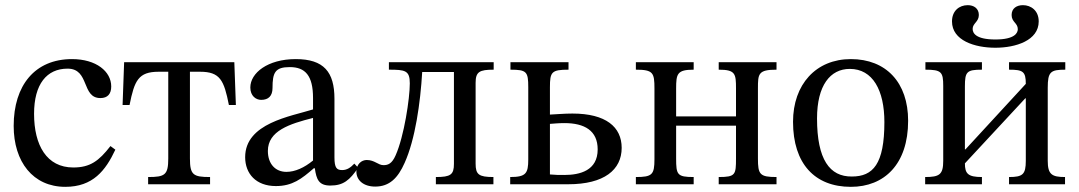

<svg xmlns="http://www.w3.org/2000/svg" viewBox="-20 -714 4182 744"><path d="M408 -148C363 -90 329 -65 264 -65C161 -65 112 -151 112 -273C112 -388 161 -448 242 -448C328 -448 295 -334 369 -334C397 -334 411 -350 411 -379C411 -437 353 -485 259 -485C115 -485 33 -383 33 -226C33 -87 108 10 233 10C340 10 389 -53 427 -134Z M794 0V-28C729 -28 716 -36 716 -100V-436H755C833 -436 848 -403 867 -307H894L888 -473H461L455 -307H482C501 -402 516 -436 595 -436H632V-100C632 -36 619 -28 554 -28V0Z M1049 7C1113 7 1149 -21 1196 -62H1200C1206 -18 1216 5 1260 5C1311 5 1335 -16 1368 -64L1353 -80C1339 -65 1325 -55 1306 -55C1285 -55 1276 -63 1276 -104V-331C1276 -435 1235 -485 1126 -485C1017 -485 950 -431 950 -375C950 -342 972 -327 992 -327C1020 -327 1036 -342 1036 -373C1036 -433 1046 -454 1103 -454C1163 -454 1193 -421 1193 -334V-290C1107 -263 930 -237 930 -105C930 -41 972 7 1049 7ZM1193 -92C1159 -64 1123 -48 1090 -48C1047 -48 1018 -79 1018 -129C1018 -207 1102 -234 1193 -257Z M1434 9C1489 9 1522 -24 1548 -83C1589 -174 1609 -315 1616 -435H1739V-79C1739 -37 1726 -28 1669 -28V0H1892V-28C1835 -28 1823 -38 1823 -80V-393C1823 -436 1838 -444 1893 -444V-473H1487V-444C1550 -444 1568 -441 1568 -391C1568 -333 1546 -186 1513 -112C1499 -80 1484 -74 1466 -74C1445 -74 1432 -94 1401 -94C1381 -94 1361 -78 1361 -49C1361 -16 1388 9 1434 9Z M2182 0C2321 0 2389 -56 2389 -141C2389 -222 2328 -274 2198 -274C2166 -274 2136 -271 2111 -270V-376C2111 -435 2117 -444 2183 -444V-473H1958V-444C2021 -444 2027 -436 2027 -376V-96C2027 -42 2018 -28 1957 -28V0ZM2167 -36C2147 -36 2131 -36 2111 -38V-234C2126 -235 2145 -237 2167 -237C2245 -237 2296 -208 2296 -135C2296 -53 2227 -36 2167 -36Z M2668 0V-28C2604 -28 2600 -37 2600 -100V-227H2832V-100C2832 -37 2830 -28 2765 -28V0H2989V-28C2924 -28 2917 -38 2917 -100V-371C2917 -428 2918 -444 2989 -444V-473H2765V-444C2830 -444 2832 -428 2832 -371V-263H2600V-371C2600 -428 2604 -444 2668 -444V-473H2444V-444C2511 -444 2516 -432 2516 -371V-97C2516 -37 2507 -28 2444 -28V0Z M3277 10C3407 10 3499 -78 3499 -246C3499 -394 3414 -485 3277 -485C3142 -485 3053 -387 3053 -242C3053 -80 3137 10 3277 10ZM3281 -30C3195 -29 3146 -96 3146 -255C3146 -383 3197 -447 3273 -447C3362 -447 3407 -364 3407 -241C3407 -78 3363 -30 3281 -30Z M3785 0V-28C3731 -28 3719 -41 3719 -81L3953 -333H3955V-91C3955 -38 3943 -28 3890 -28V0H4107V-28C4056 -28 4040 -38 4040 -91V-374C4040 -436 4051 -444 4108 -444V-473H3890V-444C3944 -444 3955 -437 3955 -389L3721 -135H3719V-379C3719 -436 3726 -444 3785 -444V-473H3566V-444C3628 -444 3635 -435 3635 -381V-91C3635 -38 3621 -28 3565 -28V0ZM3837 -529C3916 -529 4005 -557 4005 -631C4005 -673 3975 -694 3944 -694C3920 -694 3900 -682 3900 -656C3900 -628 3924 -625 3924 -601C3924 -587 3913 -561 3837 -561C3761 -561 3749 -586 3749 -602C3749 -624 3773 -629 3773 -656C3773 -681 3754 -694 3730 -694C3697 -694 3669 -672 3669 -631C3669 -557 3757 -529 3837 -529Z"/></svg>

Font: STIX Two Text
Style: Regular
Weight: 400
Designer: Ross Mills, John Hudson & Paul Hanslow, Tiro Typeworks Ltd; with prior portions MicroPress Inc., and Coen Hoffman.
Foundry: Tiro Typeworks Ltd
Version: Version 2.13 b171